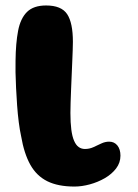

<svg xmlns="http://www.w3.org/2000/svg" viewBox="-20 -650 500 698"><path d="M250.6 28.2Q191.1 28.2 152.1 8.9Q113 -10.5 90.3 -51Q67.6 -91.5 56.8 -154.8Q51.9 -176.8 48.2 -205.8Q44.5 -234.9 42.2 -267.2Q39.9 -299.5 38.4 -330.5Q36.9 -361.5 36.4 -387.2Q36 -413 36.5 -429.4Q37.2 -493.1 45.8 -538.1Q54.4 -583 78.2 -606.6Q102.1 -630.1 147.6 -630.1Q203.1 -630.1 224.1 -598.6Q245 -567.1 245 -498Q245 -486 244.3 -466.8Q243.6 -447.5 242.6 -423.9Q241.6 -400.2 240.5 -374.6Q239.4 -349 238.4 -324.1Q237.4 -299.2 236.7 -277.4Q236 -255.5 236 -239.2Q236 -203.5 239.3 -178.5Q242.6 -153.5 249.4 -138.1Q256.1 -122.6 266 -115.5Q275.9 -108.4 288.9 -108.4Q305.1 -108.4 319.6 -115Q334 -121.6 348.1 -128.3Q362.1 -135 376.9 -135Q395.6 -135 406.8 -121.1Q417.9 -107.2 417.9 -84Q417.9 -58.5 402.1 -37.6Q386.2 -16.8 360.9 -2.2Q335.5 12.4 306.4 20.3Q277.2 28.2 250.6 28.2Z"/></svg>

Font: Gluten Thin
Style: Regular
Weight: 100
Designer: Tyler Finck
Foundry: Etcetera Type Company
Version: Version 1.300